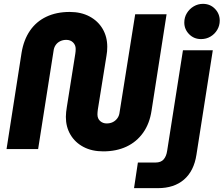

<svg xmlns="http://www.w3.org/2000/svg" viewBox="-20 -774 1161 997"><path d="M516 12Q457 12 413.5 -11Q370 -34 346 -74.5Q322 -115 322 -167Q322 -179 323.5 -192.5Q325 -206 327 -218L371 -495Q372 -501 372.5 -507.5Q373 -514 373 -520Q373 -540 359.5 -553.5Q346 -567 324 -567Q307 -567 292.5 -560Q278 -553 269 -540Q260 -527 258 -509L178 0H14L92 -500Q103 -567 135.5 -614.5Q168 -662 220.5 -687Q273 -712 342 -712Q401 -712 445 -688.5Q489 -665 513 -624Q537 -583 537 -531Q537 -519 536 -507.5Q535 -496 533 -485L488 -205Q487 -197 486.5 -191Q486 -185 486 -180Q486 -158 500 -145.5Q514 -133 534 -133Q552 -133 566 -140Q580 -147 589.5 -160Q599 -173 601 -191L682 -700H845L767 -200Q757 -132 723 -84.5Q689 -37 636.5 -12.5Q584 12 516 12ZM676 203 696 70H787Q816 70 830 53.5Q844 37 848 9L930 -513H1085L1000 30Q987 114 935.5 158.5Q884 203 800 203ZM1024 -571Q987 -571 962 -596.5Q937 -622 937 -657Q937 -684 950.5 -706Q964 -728 986 -741Q1008 -754 1034 -754Q1071 -754 1096 -728.5Q1121 -703 1121 -667Q1121 -641 1108 -619Q1095 -597 1073 -584Q1051 -571 1024 -571Z"/></svg>

Font: MuseoModerno Thin
Style: Bold Italic
Weight: 700
Italic angle: -9°
Version: Version 1.003